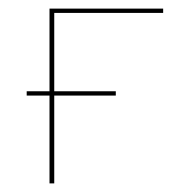

<svg xmlns="http://www.w3.org/2000/svg" viewBox="-20 -426 423 446"><path d="M359 -396H106V-214H249V-204H106V0H95V-204H42V-214H95V-406H359Z"/></svg>

Font: EauTestInfant Hairline
Style: Italic
Weight: 250
Italic angle: -12°
Designer: Christian Thalmann (Catharsis Fonts)
Version: Version 0.001;PS 000.001;hotconv 1.0.88;makeotf.lib2.5.64775